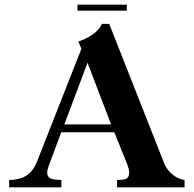

<svg xmlns="http://www.w3.org/2000/svg" viewBox="-20 -808 836 828"><path d="M139.5 -111 331 -597.5 318 -629Q350.5 -639.5 378.8 -658.8Q407 -678 419.5 -705H451L686 -109Q697.5 -79.5 716.2 -62.2Q735 -45 751.8 -38.5Q768.5 -32 776 -32V0H485V-32Q506 -32 517 -34.8Q528 -37.5 532.5 -44.5Q537 -51.5 537 -64.5Q537 -70.5 534.8 -80Q532.5 -89.5 529 -98.5L473 -237.5H244L193 -100.5Q189 -90 186.2 -80Q183.5 -70 183.5 -64Q183.5 -53 188.8 -46Q194 -39 207.2 -35.5Q220.5 -32 244.5 -32V0H19.5V-32Q46 -32 68.5 -39Q91 -46 109.5 -63.5Q128 -81 139.5 -111ZM459 -271.5 357.5 -537.5 257.5 -271.5ZM314 -788H527V-762H314Z"/></svg>

Font: Didactic
Style: Regular
Weight: 400
Designer: Tyler Finck
Foundry: Etcetera Type Co
Version: Version 3.007;FEAKit 1.0